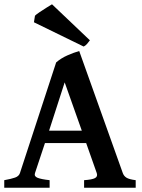

<svg xmlns="http://www.w3.org/2000/svg" viewBox="-20 -883 668 903"><path d="M0 0V-35.6Q33.2 -41.5 51 -47.9Q68.8 -54.2 73.7 -68.8L244.1 -589.4Q267.1 -609.4 297.1 -622.6Q327.1 -635.7 352.5 -643.1L557.6 -68.8Q562.5 -55.2 574.7 -47.4Q586.9 -39.6 618.2 -35.6V0H375.5V-35.6Q413.1 -38.1 426.8 -45.4Q440.4 -52.7 435.1 -68.8L385.3 -210H191.4L144.5 -68.8Q139.6 -53.7 156.5 -46.9Q173.3 -40 213.4 -35.6V0ZM210.9 -268.6H364.7L284.2 -495.6ZM373.5 -664.1 139.6 -778.3 144.5 -809.1Q149.4 -814.5 166 -825.7Q182.6 -836.9 200.2 -847.9Q217.8 -858.9 224.6 -862.8L402.8 -693.4Q396 -684.1 388.9 -676Q381.8 -668 373.5 -664.1Z"/></svg>

Font: David Libre
Style: Bold
Weight: 700
Designer: Ismar David, J. Victor Gaultney, Annie Olsen and Meir Sadan
Foundry: Monotype Imaging Inc. & SIL International
Version: Version 1.100; ttfautohint (v1.8.4.7-5d5b)